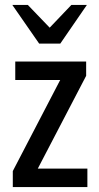

<svg xmlns="http://www.w3.org/2000/svg" viewBox="-20 -760 404 780"><path d="M32 0V-65L237 -459L253 -435H42V-510H330V-452L121 -51L105 -75H335V0ZM139 -583 30 -740H93L218 -610H146L270 -740H333L225 -583Z"/></svg>

Font: Instrument Sans Condensed Medium
Style: Regular
Weight: 500
Width: 3
Designer: Rodrigo Fuenzalida
Foundry: fragTYPE
Version: Version 1.000;gftools[0.9.28]